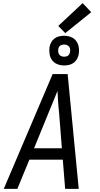

<svg xmlns="http://www.w3.org/2000/svg" viewBox="-20 -1209 640 1229"><path d="M4 0 317 -735H413L484 0H397L382 -187H168L91 0ZM198 -260H376L358 -490Q354 -524 352 -558Q350 -592 348 -627Q334 -592 320 -558Q306 -524 292 -490ZM391 -790Q368 -790 347.5 -798Q327 -806 314 -823Q301 -840 297.5 -862.5Q294 -885 297 -908Q300 -924 308 -938.5Q316 -953 329.5 -963Q343 -973 359 -976.5Q375 -980 390 -980Q413 -980 434 -972Q455 -964 467.5 -947Q480 -930 484 -907.5Q488 -885 484 -862Q481 -846 473 -831.5Q465 -817 451.5 -807Q438 -797 422 -793.5Q406 -790 391 -790ZM390 -846Q397 -846 403.5 -847.5Q410 -849 415.5 -853Q421 -857 424 -863Q427 -869 428 -876Q430 -885 429 -894Q428 -903 422.5 -910Q417 -917 408.5 -920.5Q400 -924 391 -924Q384 -924 378 -922.5Q372 -921 366 -917Q360 -913 357 -907Q354 -901 353 -894Q352 -885 353 -876Q354 -867 359 -860Q364 -853 372.5 -849.5Q381 -846 390 -846ZM398 -997 353 -1043 509 -1189 564 -1131Z"/></svg>

Font: Iosevka Custom Oblique
Style: Regular
Weight: 400
Italic angle: -9°
Designer: Belleve Invis
Foundry: Belleve Invis
Version: Version 27.0.1